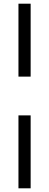

<svg xmlns="http://www.w3.org/2000/svg" viewBox="-20 -858 266 1040"><path d="M80 162V-233H146V162ZM80 -443V-838H146V-443Z"/></svg>

Font: Atkinson Hyperlegible Next Light
Style: Regular
Weight: 300
Designer: Elliott Scott, Megan Eiswerth, Linus Boman, Theodore Petrosky, Letters from Sweden
Foundry: Applied Design Works, Letters from Sweden
Version: Version 2.001